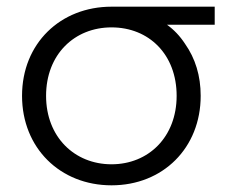

<svg xmlns="http://www.w3.org/2000/svg" viewBox="-20 -550 709 575"><path d="M314 5C468 5 581 -107 581 -263C581 -323 565 -375 534 -419C519 -442 501 -461 480 -476H623V-530H416H415H408H407H406H405H378H377H371H370H369H368H339H337H330H329H327H325H314C161 -530 46 -420 46 -263C46 -107 160 5 314 5ZM314 -58C203 -58 118 -140 118 -263C118 -387 203 -468 314 -468C426 -468 509 -387 509 -263C509 -140 425 -58 314 -58Z"/></svg>

Font: Montserrat Z
Style: Regular
Weight: 400
Designer: Julieta Ulanovsky
Foundry: Julieta Ulanovsky
Version: Version 8.000